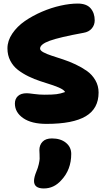

<svg xmlns="http://www.w3.org/2000/svg" viewBox="-20 -710 598 1083"><path d="M242.2 -11.2Q157.7 -11.2 110.8 -43.7Q64 -76.2 64 -126Q64 -152.3 81.1 -168.2Q98.1 -184.1 130.9 -184.1Q141.6 -184.1 171.9 -179.9Q202.1 -175.8 231 -175.8Q274.9 -175.8 298.3 -178.7Q321.8 -181.6 347.2 -190.9Q341.3 -202.1 320.1 -212.4Q298.8 -222.7 270 -231.9Q241.2 -241.2 207.3 -252.2Q173.3 -263.2 140.9 -279.1Q108.4 -294.9 81.5 -315.4Q54.7 -335.9 38.3 -367.2Q22 -398.4 22 -437Q22 -480 49.3 -520.5Q76.7 -561 120.1 -591.1Q163.6 -621.1 216.3 -643.8Q269 -666.5 321.8 -678.2Q374.5 -689.9 418 -689.9Q468.3 -689.9 491.2 -663.1Q514.2 -636.2 514.2 -595.2Q514.2 -568.8 497.6 -549.3Q481 -529.8 451.2 -524.9Q315.4 -500 260.7 -480.2Q206.1 -460.4 206.1 -436Q206.1 -425.3 224.4 -415.3Q242.7 -405.3 271.7 -395.8Q300.8 -386.2 335.9 -374.8Q371.1 -363.3 406.2 -346.7Q441.4 -330.1 470.5 -309.6Q499.5 -289.1 517.8 -257.6Q536.1 -226.1 536.1 -188Q536.1 -97.2 463.6 -54.2Q391.1 -11.2 242.2 -11.2ZM227.1 353Q171.9 353 171.9 311Q171.9 290 185.1 257.8Q194.3 236.3 198.7 216.3Q203.1 196.3 203.6 186.3Q204.1 176.3 203.1 158.9Q202.1 141.6 202.1 137.2Q202.1 107.9 220 89.4Q237.8 70.8 272.9 70.8Q321.8 70.8 351.8 95.2Q381.8 119.6 381.8 158.2Q381.8 247.6 325.2 307.1Q284.2 353 227.1 353Z"/></svg>

Font: Shantell Sans Irregular
Style: Regular
Weight: 800
Designer: Stephen Nixon, Anya Danilova, Shantell Martin
Foundry: Arrow Type
Version: Version 1.006;[9816181b4]